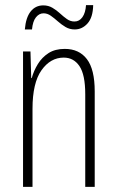

<svg xmlns="http://www.w3.org/2000/svg" viewBox="-20 -730 458 750"><path d="M233 -539Q289 -539 319.5 -499Q350 -459 350 -373V0H313V-362Q313 -438 290.5 -471.5Q268 -505 229 -505Q177 -505 142 -455.5Q107 -406 107 -305V0H70V-529H99L102 -425H104Q112 -454 128 -480Q144 -506 169.5 -522.5Q195 -539 233 -539ZM77 -615Q81 -662 100 -685.5Q119 -709 149 -709Q169 -709 185 -699.5Q201 -690 214.5 -677.5Q228 -665 241.5 -655.5Q255 -646 271 -646Q290 -646 302 -663Q314 -680 316 -710H344Q343 -662 322 -638.5Q301 -615 272 -615Q252 -615 236 -624.5Q220 -634 206 -646.5Q192 -659 178.5 -668.5Q165 -678 150 -678Q133 -678 120.5 -662.5Q108 -647 105 -615Z"/></svg>

Font: Noto Sans Tamil ExtraCondensed ExtraLight
Style: Regular
Weight: 200
Width: 2
Designer: Jelle Bosma - Monotype Design Team
Foundry: Monotype Imaging Inc.
Version: Version 2.004; ttfautohint (v1.8.4.7-5d5b)